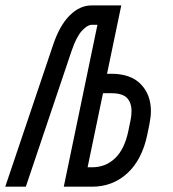

<svg xmlns="http://www.w3.org/2000/svg" viewBox="-32 -704 652 724"><path d="M356.4 -352.5 298.3 -73.2H314.9Q366.7 -73.2 402.3 -107.7Q438 -142.1 452.1 -210.9L460 -249Q463.9 -266.6 463.9 -284.7Q463.9 -317.4 446.5 -335Q429.2 -352.5 388.2 -352.5ZM168.9 -536.6Q193.4 -608.9 231.2 -646.2Q269 -683.6 313.5 -683.6H425.3L371.6 -425.8H388.2Q460.9 -425.8 499 -386.5Q537.1 -347.2 537.1 -284.7Q537.1 -264.6 531.2 -234.4L523.4 -196.3Q503.9 -102.1 448.5 -51Q393.1 0 314.9 0H208.5L335.4 -610.4H313.5Q297.9 -610.4 277.1 -588.1Q256.3 -565.9 238.3 -513.2L65.4 0H-12.2Z"/></svg>

Font: Anka/Coder
Style: Italic
Weight: 400
Italic angle: -12°
Monospace: yes
Version: Version 001.100